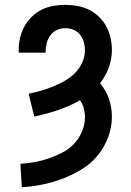

<svg xmlns="http://www.w3.org/2000/svg" viewBox="-20 -548 540 791"><path d="M70 223 64 127Q94 125 124 119.5Q154 114 182.5 104Q211 94 238 80Q265 66 285.5 44Q306 22 318 -6.5Q330 -35 330 -66Q330 -84 325 -102.5Q320 -121 309 -135Q266 -110 218 -94Q170 -78 121 -68L98 -162Q124 -167 149.5 -174.5Q175 -182 199.5 -192Q224 -202 247 -215Q270 -228 288.5 -246.5Q307 -265 318.5 -290Q330 -315 330 -341Q330 -358 325 -375Q320 -392 309.5 -405.5Q299 -419 282.5 -425.5Q266 -432 249 -432Q231 -432 214.5 -424.5Q198 -417 187.5 -402.5Q177 -388 172.5 -370.5Q168 -353 168 -336V-331H57V-340Q57 -366 62.5 -391Q68 -416 80 -438Q92 -460 110 -478Q128 -496 150.5 -507.5Q173 -519 198.5 -523.5Q224 -528 249 -528Q274 -528 299 -523.5Q324 -519 346.5 -508Q369 -497 387.5 -479Q406 -461 418 -439Q430 -417 435.5 -392Q441 -367 441 -342Q441 -305 428 -269.5Q415 -234 392 -205Q404 -191 413.5 -174.5Q423 -158 429 -140.5Q435 -123 438 -104.5Q441 -86 441 -67Q441 -24 425.5 17.5Q410 59 382.5 92.5Q355 126 317.5 149Q280 172 239.5 187.5Q199 203 156 212Q113 221 70 223Z"/></svg>

Font: Iosevka Custom
Style: Bold
Weight: 700
Monospace: yes
Designer: Belleve Invis
Foundry: Belleve Invis
Version: Version 30.3.3; ttfautohint (v1.8.3)